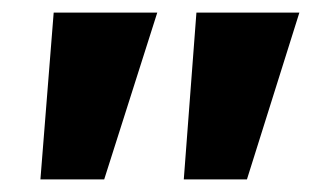

<svg xmlns="http://www.w3.org/2000/svg" viewBox="-20 -720 517 304"><path d="M271 -436 291 -700H454L371 -436ZM65 -700H229L145 -436H44Z"/></svg>

Font: Our Lexend
Style: Bold
Weight: 700
Designer: Bonnie Shaver-Troup, Thomas Jockin
Foundry: Lexend
Version: Version 1.007